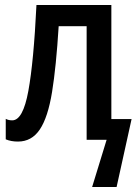

<svg xmlns="http://www.w3.org/2000/svg" viewBox="-20 -560 559 769"><path d="M426 -83H507L447 189H349L407 0H327V-455H215Q205 -293 188.5 -191.5Q172 -90 139.5 -41.5Q107 7 52 7Q24 7 3 -2V-84Q14 -78 29 -78Q72 -78 93.5 -195.5Q115 -313 126 -540H426Z"/></svg>

Font: Noto Sans Condensed Medium
Style: Regular
Weight: 500
Width: 3
Designer: Monotype Design Team
Foundry: Monotype Imaging Inc.
Version: Version 2.013; ttfautohint (v1.8.4.7-5d5b)